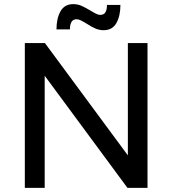

<svg xmlns="http://www.w3.org/2000/svg" viewBox="-20 -908 834 928"><path d="M598 -700H693V0H596L196 -542V0H100V-700H197L598 -157ZM481 -762Q460 -762 441.5 -770Q423 -778 398 -794Q380 -805 369.5 -810Q359 -815 350 -815Q318 -815 318 -766H253Q253 -819 272.5 -853.5Q292 -888 334 -888Q355 -888 372.5 -880.5Q390 -873 417 -857Q435 -846 445.5 -841Q456 -836 465 -836Q497 -836 497 -884H562Q562 -831 542.5 -796.5Q523 -762 481 -762Z"/></svg>

Font: Montserrat
Style: Regular
Weight: 400
Designer: Julieta Ulanovsky
Foundry: Julieta Ulanovsky
Version: Version 6.001